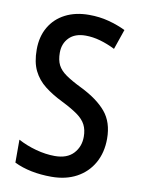

<svg xmlns="http://www.w3.org/2000/svg" viewBox="-83 -781 626 849"><g transform="rotate(10 229.5 -357.0)"><path d="M421 -198Q421 -136 394.5 -89Q368 -42 320 -16Q272 10 207 10Q159 10 117 1.5Q75 -7 40 -24V-127Q77 -107 121 -95Q165 -83 206 -83Q261 -83 289.5 -113.5Q318 -144 318 -189Q318 -220 306.5 -242.5Q295 -265 268.5 -284Q242 -303 196 -326Q151 -348 117 -374.5Q83 -401 64.5 -438.5Q46 -476 46 -533Q46 -591 71 -634Q96 -677 141.5 -700.5Q187 -724 248 -724Q295 -724 336.5 -713Q378 -702 413 -685L382 -595Q348 -612 314.5 -621.5Q281 -631 249 -631Q201 -631 175 -604.5Q149 -578 149 -537Q149 -504 160 -482Q171 -460 197.5 -441.5Q224 -423 269 -401Q344 -364 382.5 -318Q421 -272 421 -198Z"/></g></svg>

Font: Noto Sans Myanmar Condensed Medium
Style: Regular
Weight: 500
Width: 3
Designer: Monotype Design Team
Foundry: Monotype Imaging Inc.
Version: Version 2.107; ttfautohint (v1.8.4.7-5d5b)